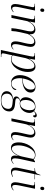

<svg xmlns="http://www.w3.org/2000/svg" viewBox="1649 -2435 1026 4364"><g transform="rotate(90 2162.0 -253.0)"><path d="M210 -656C229 -656 250 -668 250 -707C250 -735 234 -746 213 -746C189 -746 174 -729 174 -696C174 -668 189 -656 210 -656ZM145 10C187 10 229 -16 257 -42L251 -50C226 -30 204 -17 175 -17C148 -17 133 -38 133 -87C133 -109 139 -152 144 -175L219 -536H67L65 -526H82C125 -526 144 -520 144 -491C144 -484 143 -477 141 -468L90 -214C82 -178 71 -123 71 -84C71 -30 94 10 145 10Z M1000 10C1045 10 1075 -14 1105 -40L1100 -48C1074 -27 1055 -15 1028 -15C995 -15 983 -47 983 -87C983 -113 987 -143 992 -166L1028 -328C1035 -361 1046 -404 1046 -436C1046 -494 1019 -544 944 -544C871 -544 817 -502 758 -408H756C758 -418 759 -427 759 -436C759 -494 732 -544 656 -544C584 -544 528 -501 471 -408H469L494 -536H340L338 -526H352C395 -526 419 -520 419 -485C419 -478 417 -462 414 -445L322 0H386L461 -360C469 -398 543 -519 625 -519C681 -519 694 -478 694 -439C694 -400 682 -351 674 -316L651 -212C637 -149 621 -47 620 0H685C685 -46 700 -152 713 -202L752 -369C765 -403 830 -519 915 -519C973 -519 981 -475 981 -439C981 -400 969 -350 962 -316L935 -203C925 -156 920 -118 920 -87C920 -32 944 10 1000 10Z M1258 -428 1117 240H1275L1277 230H1260C1216 230 1192 226 1192 194C1192 183 1197 160 1199 149L1225 35C1230 13 1231 0 1234 -16C1260 0 1288 10 1326 10C1521 10 1616 -224 1616 -368C1616 -485 1575 -546 1496 -546C1412 -546 1356 -478 1316 -400H1314L1337 -536H1188L1186 -526H1200C1243 -526 1267 -521 1267 -487C1267 -477 1264 -457 1258 -428ZM1326 -1C1279 -1 1252 -17 1238 -28L1301 -321C1317 -393 1383 -522 1471 -522C1531 -522 1548 -465 1548 -368C1548 -233 1466 -1 1326 -1Z M1866 10C1970 10 2025 -50 2025 -91C2025 -103 2019 -111 2011 -114C1989 -49 1948 0 1870 0C1802 0 1757 -72 1757 -190C1757 -207 1759 -235 1761 -248H1802C1961 -248 2084 -326 2084 -433C2084 -504 2039 -546 1961 -546C1783 -546 1687 -344 1687 -194C1687 -59 1766 10 1866 10ZM1798 -258H1763C1790 -400 1854 -535 1949 -535C1994 -535 2016 -505 2016 -438C2016 -328 1929 -258 1798 -258Z M2262 240C2436 240 2513 156 2513 48C2513 -29 2461 -69 2361 -80L2279 -88C2236 -93 2212 -102 2212 -129C2212 -159 2231 -178 2277 -195C2290 -191 2315 -188 2330 -188C2488 -188 2547 -324 2547 -410C2547 -452 2531 -485 2513 -506C2535 -531 2551 -544 2572 -544C2597 -544 2605 -524 2605 -491C2636 -491 2648 -513 2648 -535C2648 -559 2631 -576 2603 -576C2563 -576 2536 -551 2505 -513C2481 -534 2448 -546 2406 -546C2254 -546 2190 -414 2190 -321C2190 -261 2220 -219 2266 -199C2195 -180 2172 -144 2172 -110C2172 -81 2187 -54 2236 -38C2130 -30 2053 20 2053 107C2053 196 2129 240 2262 240ZM2333 -198C2285 -198 2252 -236 2252 -319C2252 -404 2289 -536 2403 -536C2454 -536 2485 -505 2485 -418C2485 -335 2449 -198 2333 -198ZM2263 230C2151 230 2109 175 2109 104C2109 28 2160 -18 2250 -32L2348 -22C2418 -15 2454 15 2454 70C2454 151 2403 230 2263 230Z M3061 10C3102 10 3134 -11 3167 -40L3161 -48C3133 -24 3111 -16 3091 -16C3058 -16 3045 -40 3045 -81C3045 -117 3052 -158 3061 -196L3090 -328C3097 -361 3108 -403 3108 -437C3108 -494 3080 -544 3006 -544C2933 -544 2874 -496 2818 -393H2816L2845 -536H2689L2687 -526H2701C2746 -526 2767 -520 2767 -484C2767 -473 2765 -453 2762 -438L2671 0H2735L2803 -325C2818 -397 2894 -519 2977 -519C3033 -519 3044 -471 3044 -439C3044 -401 3029 -342 3024 -321L3000 -214C2989 -160 2982 -117 2982 -83C2982 -24 3009 10 3061 10Z M3338 10C3406 10 3470 -41 3522 -156H3525C3519 -126 3515 -97 3515 -74C3515 -22 3541 10 3586 10C3629 10 3675 -16 3703 -42L3698 -50C3668 -26 3646 -13 3620 -13C3591 -13 3579 -38 3579 -83C3579 -112 3589 -178 3596 -208L3668 -535H3646L3607 -505C3582 -529 3550 -546 3502 -546C3320 -546 3216 -324 3216 -168C3216 -58 3254 10 3338 10ZM3361 -9C3317 -9 3284 -49 3284 -166C3284 -299 3365 -535 3507 -535C3542 -535 3576 -522 3593 -496L3538 -241C3517 -142 3442 -9 3361 -9Z M3884 10C3923 10 3965 -5 4002 -27L3997 -36C3971 -22 3942 -13 3911 -13C3870 -13 3851 -36 3851 -86C3851 -107 3855 -135 3866 -186L3938 -526H4054L4056 -536H3941L3966 -659H3956C3923 -553 3894 -535 3800 -534L3798 -526H3874L3803 -191C3794 -146 3789 -115 3789 -92C3789 -28 3817 10 3884 10Z M4261 -656C4280 -656 4301 -668 4301 -707C4301 -735 4285 -746 4264 -746C4240 -746 4225 -729 4225 -696C4225 -668 4240 -656 4261 -656ZM4196 10C4238 10 4280 -16 4308 -42L4302 -50C4277 -30 4255 -17 4226 -17C4199 -17 4184 -38 4184 -87C4184 -109 4190 -152 4195 -175L4270 -536H4118L4116 -526H4133C4176 -526 4195 -520 4195 -491C4195 -484 4194 -477 4192 -468L4141 -214C4133 -178 4122 -123 4122 -84C4122 -30 4145 10 4196 10Z"/></g></svg>

Font: Noto Serif Display Light
Style: Italic
Weight: 300
Italic angle: -12°
Designer: Monotype Design Team
Foundry: Monotype Imaging Inc.
Version: Version 2.009